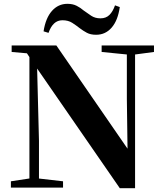

<svg xmlns="http://www.w3.org/2000/svg" viewBox="-20 -982 860 1005"><path d="M208 -818Q219 -888 252 -925Q285 -962 333 -962Q361 -962 381.5 -951.5Q402 -941 418 -927Q437 -913 457.5 -899.5Q478 -886 506 -886Q535 -886 553 -904Q571 -922 582 -954L607 -945Q597 -875 564.5 -837.5Q532 -800 483 -800Q454 -800 434.5 -810.5Q415 -821 398 -834Q379 -849 358 -862.5Q337 -876 307 -876Q281 -876 263 -859Q245 -842 234 -810ZM37 0V-33L142 -49H171L310 -33V0ZM134 0V-716H172L184 -245V0ZM512 -710V-744H786V-710L681 -696H653ZM607 3 160 -644 157 -648 121 -703 41 -710V-744H275L668 -174L648 -167L644 -464V-744H687V3Z"/></svg>

Font: Noto Serif JP ExtraLight ExtraBold
Style: Regular
Weight: 800
Version: Version 2.003-H1;hotconv 1.1.1;makeotfexe 2.6.0